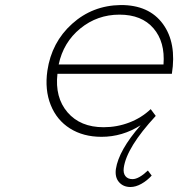

<svg xmlns="http://www.w3.org/2000/svg" viewBox="-20 -542 707 762"><path d="M168 -261.2Q184.6 -374 265.9 -447.3Q347.2 -520.5 459 -522Q571.3 -522.5 626.5 -447Q681.6 -371.6 662.1 -249H208Q197.3 -155.3 248 -96.2Q298.8 -37.1 391.1 -37.1Q444.3 -37.1 492.9 -55.7Q541.5 -74.2 578.1 -108.9L598.1 -82Q482.4 43 471.2 124Q468.3 145 477.8 157Q487.3 168.9 505.9 168.9Q530.8 168.9 566.9 134.8L582 154.8Q564 174.8 541.3 187.5Q518.6 200.2 498 200.2Q469.2 200.2 452.4 180.9Q435.5 161.6 439.9 128.9Q451.2 54.7 538.1 -44.9Q465.8 1 382.8 1Q310.5 1 257.8 -32.2Q205.1 -65.4 181.2 -125.5Q157.2 -185.5 168 -261.2ZM212.9 -286.1H628.9Q635.7 -375.5 589.1 -429.7Q542.5 -483.9 454.1 -483.9Q366.2 -483.9 298.8 -429Q231.4 -374 212.9 -286.1Z"/></svg>

Font: Trueno UltraLight
Style: Italic
Weight: 250
Designer: Julieta Ulanovsky
Foundry: Julieta Ulanovsky
Version: Version 3.001b | FøM Fix